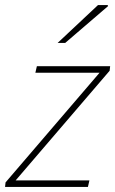

<svg xmlns="http://www.w3.org/2000/svg" viewBox="-30 -740 456 760"><path d="M-10 0 -8 -18 364 -452H110L116 -478H406L404 -460L32 -26H324L318 0ZM198 -570 358 -720H396L398 -716L228 -570Z"/></svg>

Font: Source Sans 3
Style: Italic
Weight: 200
Italic angle: -11°
Designer: Paul D. Hunt
Foundry: Adobe
Version: Version 3.046;hotconv 1.0.118;makeotfexe 2.5.65603